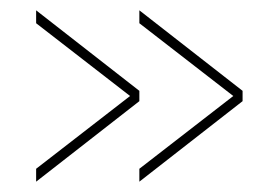

<svg xmlns="http://www.w3.org/2000/svg" viewBox="-20 -526 540 372"><path d="M250 -174V-199L432 -340L250 -481V-506L450 -350V-330ZM50 -174V-199L232 -340L50 -481V-506L250 -350V-330Z"/></svg>

Font: Tanohe Sans Thin
Style: Regular
Weight: 100
Designer: Village Type and Design LLC & Cristiano Sobral
Foundry: Cooper Hewitt Smithsonian Design Museum
Version: Version 1.00;September 29, 2021;FontCreator 13.0.0.2655 64-b